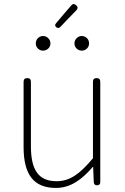

<svg xmlns="http://www.w3.org/2000/svg" viewBox="-20 -911 617 944"><path d="M437 -330V-133C372 -55 323 -20 258 -20C169 -20 132 -76 132 -192V-509C132 -521 126 -527 114 -527C102 -527 96 -521 96 -509V-188C96 -51 147 13 255 13C328 13 383 -29 436 -90H438L441 -15C442 -5 447 0 457 0C467 0 473 -5 473 -15V-263V-509C473 -521 467 -527 455 -527C443 -527 437 -521 437 -509ZM166 -723C160 -717 156 -708 156 -697C156 -678 172 -662 191 -662C212 -662 228 -678 228 -697C228 -708 224 -717 217 -723C211 -730 202 -734 191 -734C182 -734 173 -730 166 -723ZM293 -841 255 -796C249 -789 250 -783 257 -777C263 -772 270 -772 276 -778L317 -821L356 -861C364 -870 363 -878 354 -886C345 -893 337 -893 330 -884ZM357 -723C350 -717 346 -708 346 -697C346 -678 362 -662 382 -662C402 -662 418 -678 418 -697C418 -708 414 -717 408 -723C401 -730 392 -734 382 -734C372 -734 363 -730 357 -723Z"/></svg>

Font: GenSenRounded2 TW EL
Style: Regular
Weight: 250
Version: Version 2.100;PS 2.1;hotconv 16.6.51;makeotf.lib2.5.65220 DE